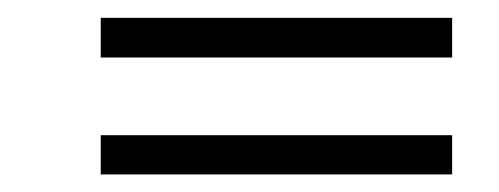

<svg xmlns="http://www.w3.org/2000/svg" viewBox="-20 -416 559 215"><path d="M92.8 -351.6V-396H486.3V-351.6ZM92.8 -220.7V-264.6H486.3V-220.7Z"/></svg>

Font: Elstob Medium
Style: Italic
Weight: 500
Italic angle: -20°
Designer: Peter S. Baker
Version: Version 1.015